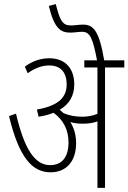

<svg xmlns="http://www.w3.org/2000/svg" viewBox="-20 -916 626 936"><path d="M351 -218C351 -256 342 -290 323 -321C342 -315 364 -313 384 -313C408 -313 433 -316 455 -324V0H492V-587H586V-622H488C463 -769 434 -796 385 -796C366 -796 345 -792 325 -792C284 -792 272 -817 252 -896L218 -887C245 -775 277 -757 323 -757C343 -757 362 -761 381 -761C420 -761 433 -726 453 -622H391V-587H455V-361C431 -351 404 -347 381 -347C353 -347 320 -351 289 -365C283 -370 277 -376 271 -381C320 -409 342 -452 342 -505C342 -577 303 -632 220 -632C178 -632 137 -618 101 -591L115 -559C149 -583 183 -597 220 -597C277 -597 305 -561 305 -505C305 -443 268 -401 160 -382L168 -347C196 -351 220 -358 241 -366C287 -333 314 -285 314 -222C314 -151 283 -111 224 -111C149 -111 98 -191 58 -362L24 -350C73 -146 138 -76 227 -76C300 -76 351 -126 351 -218Z"/></svg>

Font: Noto Sans Devanagari Condensed ExtraLight
Style: Regular
Weight: 200
Width: 3
Designer: Jelle Bosma - Monotype Design Team
Foundry: Monotype Imaging Inc.
Version: Version 2.004